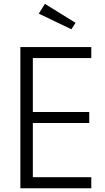

<svg xmlns="http://www.w3.org/2000/svg" viewBox="-20 -1000 560 1020"><path d="M465 0V-58.6H154.5V-346.4H454.1V-405H154.5V-691.4H465V-750H88.2V0ZM381.4 -878.6 218.6 -979.5 185.9 -927.7 359.1 -844.5Z"/></svg>

Font: Spartan MB
Style: Regular
Weight: 212
Designer: Matt Bailey, Mirko Velimirovic
Foundry: Matt Bailey
Version: Version 1.005